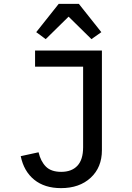

<svg xmlns="http://www.w3.org/2000/svg" viewBox="-20 -959 680 991"><path d="M506 -698V-184Q506 -95 448 -41.5Q390 12 295 12Q210 12 156.5 -31.5Q103 -75 87 -153L179 -173Q190 -126 217 -99Q244 -72 296 -72Q350 -72 379.5 -103.5Q409 -135 409 -199V-615H161V-698ZM387 -939 503 -793 452 -757 334 -873 216 -757 167 -793 283 -939Z"/></svg>

Font: Writer
Style: Regular
Weight: 400
Monospace: yes
Designer: Mike Abbink, Paul van der Laan, Pieter van Rosmalen
Foundry: Bold Monday
Version: Version 2.001 2020